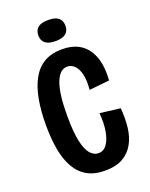

<svg xmlns="http://www.w3.org/2000/svg" viewBox="-157 -924 795 1019"><g transform="rotate(-20 240.0 -414.5)"><path d="M257 13Q197 13 156 -10.5Q115 -34 90 -78Q65 -122 54 -183.5Q43 -245 43 -322Q43 -402 55 -466.5Q67 -531 92.5 -577Q118 -623 159.5 -647Q201 -671 260 -671Q313 -671 349 -652.5Q385 -634 406.5 -600.5Q428 -567 435.5 -523.5Q443 -480 439 -430L325 -418Q330 -471 321.5 -506Q313 -541 295 -558Q277 -575 255 -575Q233 -575 216.5 -559.5Q200 -544 188.5 -513Q177 -482 171.5 -436Q166 -390 166 -330Q166 -239 177.5 -185.5Q189 -132 209.5 -109Q230 -86 255 -86Q285 -86 303.5 -112.5Q322 -139 329.5 -183.5Q337 -228 332 -284L447 -270Q452 -211 446 -160Q440 -109 418 -70Q396 -31 357 -9Q318 13 257 13ZM245 -723Q206 -723 187 -738Q168 -753 168 -782Q168 -812 187 -827Q206 -842 245 -842Q284 -842 302.5 -826.5Q321 -811 321 -783Q321 -753 302 -738Q283 -723 245 -723Z"/></g></svg>

Font: Bricolage Grotesque Condensed SemiBold
Style: Regular
Weight: 600
Width: 3
Designer: Mathieu Triay
Foundry: Atelier Triay
Version: Version 1.000;gftools[0.9.30]